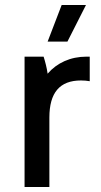

<svg xmlns="http://www.w3.org/2000/svg" viewBox="-20 -746 404 766"><path d="M249 -580 323 -726H226L170 -580ZM78 0H177V-277C177 -376 218 -425 303 -425C314 -425 329 -424 338 -422V-520H325C261 -520 207 -495 170 -452C167 -475 160 -501 154 -520H78Z"/></svg>

Font: Fixel Text Medium
Style: Regular
Weight: 500
Width: 4
Designer: AlfaBravo + MacPaw
Foundry: Kyrylo Tkachov, Marchela Mozhyna, Serhii Makarenko, Maria Weinstein, Zakhar Kryvoshyya
Version: Version 1.211